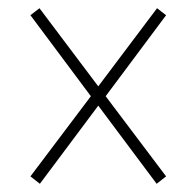

<svg xmlns="http://www.w3.org/2000/svg" viewBox="-20 -597 465 467"><path d="M77 -150 54 -168 201 -363 54 -560 76 -577 219 -387 362 -577 384 -560 237 -363 384 -168 361 -150 219 -340Z"/></svg>

Font: Noto Serif Tamil ExtraCondensed Thin
Style: Regular
Weight: 100
Width: 2
Designer: Indian Type Foundry, Tom Grace, and the Monotype Design Team
Foundry: Monotype Imaging Inc.
Version: Version 2.004; ttfautohint (v1.8.4.7-5d5b)